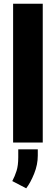

<svg xmlns="http://www.w3.org/2000/svg" viewBox="-20 -770 301 1037"><path d="M210.9 -750V0H50.8V-750ZM184.1 36.6V70.3Q184.1 119.1 164.6 167.7Q145 216.3 121.6 247.1L46.4 208Q60.1 182.1 69.3 153.1Q78.6 124 78.6 79.6V36.6Z"/></svg>

Font: Roboto Condensed Black
Style: Regular
Weight: 900
Designer: Christian Robertson
Foundry: Google
Version: Version 3.008; 2023